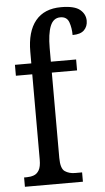

<svg xmlns="http://www.w3.org/2000/svg" viewBox="-55 -806 462 841"><g transform="rotate(-5 176.5 -385.0)"><path d="M20 0V-41H32Q48 -41 62.5 -46Q77 -51 86 -66.5Q95 -82 95 -113V-488H23V-536H95V-587Q95 -676 133.5 -723Q172 -770 246 -770Q305 -770 329 -750Q353 -730 353 -701Q353 -676 337 -660Q321 -644 286 -644Q286 -675 277 -700.5Q268 -726 239 -726Q208 -726 194.5 -692Q181 -658 181 -596V-536H292V-488H181V-113Q181 -66 199.5 -53.5Q218 -41 244 -41H275V0Z"/></g></svg>

Font: Noto Serif Lao ExtraCondensed
Style: Regular
Weight: 400
Width: 2
Designer: Monotype Design Team
Foundry: Monotype Imaging Inc.
Version: Version 2.003; ttfautohint (v1.8.4.7-5d5b)